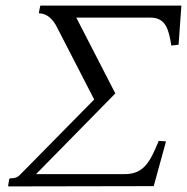

<svg xmlns="http://www.w3.org/2000/svg" viewBox="-20 -666 669 687"><path d="M629 -646H125L124 -645L119 -620L121 -618C135 -618 159 -612 180 -576L317 -310L52 -41C41 -29 29 -28 16 -28L13 -25L9 -1L11 1L530 0L574 -160L548 -162C517 -87 495 -43 426 -43H109L391 -330L393 -331L253 -603H518C574 -603 584 -559 593 -503L619 -506Z"/></svg>

Font: Libertinus Serif
Style: Italic
Weight: 400
Italic angle: -12°
Designer: Philipp H. Poll, Khaled Hosny
Foundry: Caleb Maclennan
Version: Version 7.050;RELEASE